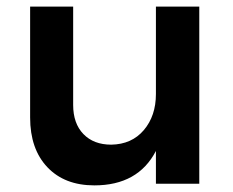

<svg xmlns="http://www.w3.org/2000/svg" viewBox="-20 -555 703 580"><path d="M582 -535V0H451V-99Q397 5 265 5Q175 5 123 -50Q71 -105 71 -200V-535H201V-238Q201 -182 232 -150Q263 -118 316 -118Q378 -119 414.5 -162Q451 -205 451 -271V-535Z"/></svg>

Font: Montserrat arm2 Medium
Style: Regular
Weight: 500
Designer: Julieta Ulanovsky
Foundry: Julieta Ulanovsky
Version: Version 6.000